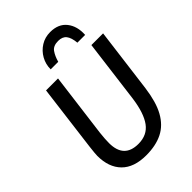

<svg xmlns="http://www.w3.org/2000/svg" viewBox="-284 -1114 1241 1241"><g transform="rotate(-45 336.0 -493.5)"><path d="M295.5 8Q184 8 126.2 -50.5Q68.5 -109 68.5 -213.5Q68.5 -231.5 75.5 -290.5L133.5 -747H243L186.5 -308Q180.5 -255 180.5 -218.5Q180.5 -80 311.5 -80Q392 -80 434.2 -138Q476.5 -196 492.5 -313.5L548 -747H655L598 -303.5Q590.5 -247.5 577.5 -202Q564.5 -156.5 545.5 -122.5Q507.5 -54 445.5 -23Q383.5 8 295.5 8ZM419 -995Q494 -995 532.2 -946.5Q570.5 -898 566 -822H495Q490.5 -871 472.2 -894.5Q454 -918 415 -918Q370 -918 350.8 -890.8Q331.5 -863.5 320 -822H251Q251 -868.5 273 -908Q295 -947.5 333 -971.2Q371 -995 419 -995Z"/></g></svg>

Font: Merriweather Sans Italic
Style: Regular
Weight: 400
Italic angle: -7.5°
Designer: Eben Sorkin
Foundry: Eben Sorkin
Version: Version 1.008; ttfautohint (v1.7.19-72a1) -l 8 -r 50 -G 200 